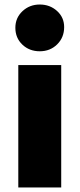

<svg xmlns="http://www.w3.org/2000/svg" viewBox="-20 -830 353 850"><path d="M61 -542H251V0H61ZM48 -707Q48 -751 79.5 -780.5Q111 -810 156 -810Q201 -810 232.5 -781.5Q264 -753 264 -710Q264 -664 233 -633.5Q202 -603 156 -603Q110 -603 79 -632.5Q48 -662 48 -707Z"/></svg>

Font: Chess Sans ExtraBold
Style: Regular
Weight: 800
Designer: Wolf Bōese
Foundry: Wolf Bōese
Version: Version 7.223